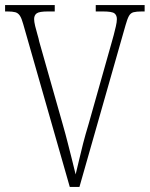

<svg xmlns="http://www.w3.org/2000/svg" viewBox="-20 -734 588 754"><path d="M71 -640Q65 -662 58 -672.5Q51 -683 40 -686Q29 -689 9 -689H0V-714H195V-689H168Q134 -689 124 -681.5Q114 -674 114 -659Q114 -649 118 -632Q122 -615 127 -598.5Q132 -582 134 -571L226 -247Q238 -205 246.5 -171Q255 -137 262.5 -108Q270 -79 277 -49Q285 -81 291.5 -109.5Q298 -138 306.5 -171Q315 -204 328 -247L419 -569Q422 -579 426.5 -596Q431 -613 435 -630.5Q439 -648 439 -659Q439 -674 429.5 -681.5Q420 -689 384 -689H356V-714H548V-689H537Q516 -689 504.5 -686Q493 -683 486.5 -671.5Q480 -660 473 -635L292 0H254Z"/></svg>

Font: Noto Serif Khmer Condensed ExtraLight
Style: Regular
Weight: 250
Width: 3
Designer: Danh Hong and the Monotype Design Team
Foundry: Monotype Imaging Inc.
Version: Version 2.004